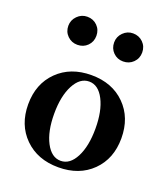

<svg xmlns="http://www.w3.org/2000/svg" viewBox="-126 -753 747 854"><g transform="rotate(20 247.5 -326.0)"><path d="M141.6 -529.8Q113.8 -529.8 94.5 -548.8Q75.2 -567.9 75.2 -596.2Q75.2 -623 94.7 -642.8Q114.3 -662.6 141.6 -662.6Q169.9 -662.6 189 -643.6Q208 -624.5 208 -596.2Q208 -567.9 189 -548.8Q169.9 -529.8 141.6 -529.8ZM357.9 -529.8Q330.1 -529.8 311 -548.8Q292 -567.9 292 -596.2Q292 -623.5 311.5 -643.1Q331.1 -662.6 357.9 -662.6Q386.2 -662.6 405.5 -643.6Q424.8 -624.5 424.8 -596.2Q424.8 -567.9 405.5 -548.8Q386.2 -529.8 357.9 -529.8ZM468.3 -205.6Q468.3 -108.9 407.5 -48.8Q346.7 11.2 248 11.2Q149.4 11.2 88.1 -49.3Q26.9 -109.9 26.9 -207Q26.9 -304.2 88.1 -364.5Q149.4 -424.8 248 -424.8Q346.7 -424.8 407.5 -364Q468.3 -303.2 468.3 -205.6ZM177.2 -71.5Q204.6 -19.5 248 -19.5Q291.5 -19.5 318.4 -71.5Q345.2 -123.5 345.2 -207Q345.2 -290.5 318.4 -342.5Q291.5 -394.5 248 -394.5Q204.6 -394.5 177.2 -342.5Q149.9 -290.5 149.9 -207Q149.9 -123.5 177.2 -71.5Z"/></g></svg>

Font: Elstob 18pt SemiBold
Style: Regular
Weight: 600
Designer: Peter S. Baker
Version: Version 1.015